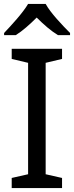

<svg xmlns="http://www.w3.org/2000/svg" viewBox="-20 -964 379 984"><path d="M214 -944H124C98 -899 38 -834 1 -795V-784H61C96 -806 132 -838 168 -874C204 -838 242 -805 277 -784H339V-795C301 -833 238 -899 214 -944ZM298 0V-52L214 -71V-642L298 -662V-714H40V-662L124 -642V-71L40 -52V0Z"/></svg>

Font: Noto Sans Brahmi
Style: Regular
Weight: 400
Designer: Monotype Design Team
Foundry: Monotype Imaging Inc.
Version: Version 2.004